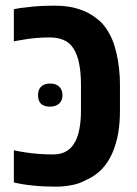

<svg xmlns="http://www.w3.org/2000/svg" viewBox="-20 -661 491 690"><path d="M182.1 9.8Q137.7 9.8 98.9 5.9Q60.1 2 29.8 -5.4V-121.1Q48.8 -116.7 71.5 -113.3Q94.2 -109.9 118.9 -107.9Q143.6 -106 169.9 -106Q193.8 -106 210.2 -113.3Q226.6 -120.6 237.3 -132.8Q246.1 -143.1 252.4 -156.2Q258.8 -169.4 262.2 -183.1Q266.6 -200.7 268.8 -220.7Q271 -240.7 271 -263.2V-357.9Q271 -398.9 264.4 -432.4Q257.8 -465.8 243.7 -487.3Q230.5 -507.8 209 -517.1Q187.5 -526.4 159.2 -526.4Q133.3 -526.4 108.9 -524.4Q84.5 -522.5 53.2 -516.6Q46.9 -515.6 41 -514.6Q35.2 -513.7 29.8 -512.2V-627.9Q41 -630.4 52.2 -632.1Q63.5 -633.8 76.7 -634.8Q100.6 -638.2 126 -639.4Q151.4 -640.6 178.7 -640.6Q226.1 -640.6 263.4 -628.4Q300.8 -616.2 325.7 -595.7Q345.7 -581.5 359.6 -561.5Q373.5 -541.5 382.8 -520Q392.1 -498 398.4 -470.7Q404.8 -443.4 408 -414.3Q411.1 -385.3 411.1 -357.4V-263.2Q411.1 -219.7 404.8 -182.6Q398.4 -145.5 384.3 -112.3Q369.6 -78.1 346.4 -53.5Q323.2 -28.8 286.6 -12.7Q264.2 -0.5 236.1 4.6Q208 9.8 182.1 9.8ZM159.7 -277.8Q116.7 -277.8 116.7 -318.8Q116.7 -339.4 128.2 -350.1Q139.6 -360.8 160.2 -360.8Q181.2 -360.8 192.9 -349.4Q204.6 -337.9 204.6 -318.8Q204.6 -299.8 192.6 -288.8Q180.7 -277.8 159.7 -277.8Z"/></svg>

Font: Open Sans SemiCondensed
Style: Bold
Weight: 700
Width: 4
Designer: Monotype Design Team
Foundry: Monotype Imaging Inc.
Version: Version 3.003